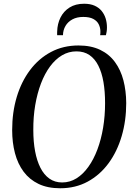

<svg xmlns="http://www.w3.org/2000/svg" viewBox="-20 -995 708 1026"><path d="M301.5 11Q234.5 11 186 -12.2Q137.5 -35.5 106.2 -77.5Q75 -119.5 60 -176.2Q45 -233 45 -300Q45 -395 69.5 -476.8Q94 -558.5 140.5 -620.5Q187 -682.5 252.5 -717.2Q318 -752 399.5 -752Q466.5 -752 515 -728.8Q563.5 -705.5 594.2 -663.5Q625 -621.5 639.5 -565.8Q654 -510 654.5 -444.5Q654.5 -350 630.2 -267.5Q606 -185 560 -122.5Q514 -60 448.8 -24.5Q383.5 11 301.5 11ZM312 -20Q353.5 -20 388.8 -42Q424 -64 452.2 -103.5Q480.5 -143 500.5 -196.2Q520.5 -249.5 531 -312.5Q541.5 -375.5 541.5 -444Q541.5 -506 532.8 -556.8Q524 -607.5 505.5 -644.2Q487 -681 458 -700.8Q429 -720.5 388.5 -720.5Q347 -720.5 311.5 -699.5Q276 -678.5 247.5 -640Q219 -601.5 199 -549Q179 -496.5 168.2 -433.2Q157.5 -370 158 -300Q158 -238 167.5 -187Q177 -136 196 -98.5Q215 -61 244 -40.5Q273 -20 312 -20ZM429.5 -975Q462.5 -975 485.8 -964.5Q509 -954 523.5 -936Q538 -918 544.8 -895.5Q551.5 -873 551.5 -849Q551.5 -835 549.8 -825.2Q548 -815.5 546 -807H515Q515.5 -810 516.2 -814.5Q517 -819 516.5 -829Q516 -848.5 507.2 -865.8Q498.5 -883 478.5 -893.8Q458.5 -904.5 425 -904.5Q391 -904.5 367 -891.5Q343 -878.5 330 -856.5Q317 -834.5 316.5 -807H285.5Q285.5 -812 285.2 -815.8Q285 -819.5 285.5 -826.5Q286.5 -867.5 303.2 -901.2Q320 -935 351.8 -955Q383.5 -975 429.5 -975Z"/></svg>

Font: Merriweather 120pt
Style: Italic
Weight: 400
Italic angle: -7.8°
Version: Version 2.101